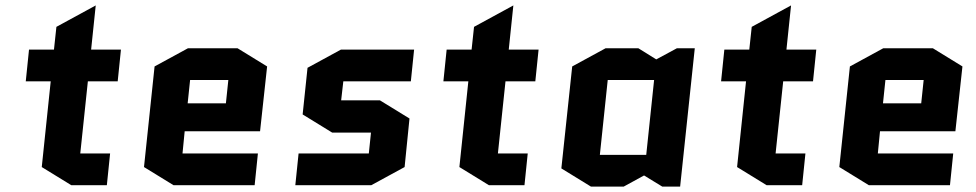

<svg xmlns="http://www.w3.org/2000/svg" viewBox="-20 -683 3598 708"><path d="M75 -383 87 -500H179L188 -584L333 -663L316 -500H426L414 -383H304L276 -117H386L374 0H243L134 -67L167 -383Z M931 -117 919 0H620L511 -67L550 -438L673 -505H856L965 -438L939 -199H661L653 -117ZM681 -388 672 -302H813L822 -388Z M1490 -246 1472 -67 1349 0H1069L1081 -117H1340L1348 -194H1205L1096 -261L1114 -433L1237 -500H1507L1495 -383H1246L1238 -313H1381Z M1615 -383 1627 -500H1719L1728 -584L1873 -663L1856 -500H1966L1954 -383H1844L1816 -117H1926L1914 0H1783L1674 -67L1707 -383Z M2363 -112 2392 -388H2221L2192 -112ZM2542 -505 2488 5H2422L2355 -36L2280 5H2159L2050 -62L2090 -438L2213 -505H2334L2400 -464L2476 -505Z M2639 -383 2651 -500H2743L2752 -584L2897 -663L2880 -500H2990L2978 -383H2868L2840 -117H2950L2938 0H2807L2698 -67L2731 -383Z M3495 -117 3483 0H3184L3075 -67L3114 -438L3237 -505H3420L3529 -438L3503 -199H3225L3217 -117ZM3245 -388 3236 -302H3377L3386 -388Z"/></svg>

Font: Quantico
Style: Bold Italic
Weight: 700
Italic angle: -12°
Designer: Matt Desmond
Foundry: MADtype
Version: Version 2.002